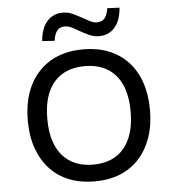

<svg xmlns="http://www.w3.org/2000/svg" viewBox="-61 -982 952 1047"><g transform="rotate(-5 415.0 -458.5)"><path d="M415 9Q338 9 276 -15.5Q214 -40 170.5 -87.5Q127 -135 103.5 -201.5Q80 -268 80 -353Q80 -437 103 -503.5Q126 -570 170 -617.5Q214 -665 275.5 -689.5Q337 -714 415 -714Q492 -714 553.5 -689.5Q615 -665 659 -618Q703 -571 726 -504Q749 -437 749 -354Q749 -269 725.5 -202Q702 -135 658.5 -87.5Q615 -40 553.5 -15.5Q492 9 415 9ZM415 -83Q487 -83 537.5 -113.5Q588 -144 615.5 -204.5Q643 -265 643 -353Q643 -442 616 -501.5Q589 -561 538 -591.5Q487 -622 415 -622Q343 -622 292 -591.5Q241 -561 214 -501.5Q187 -442 187 -353Q187 -265 214 -205Q241 -145 292 -114Q343 -83 415 -83ZM264 -774 196 -778Q202 -848 235 -885.5Q268 -923 321 -923Q350 -923 376.5 -910.5Q403 -898 428 -884Q448 -873 466.5 -863.5Q485 -854 502 -854Q531 -854 545.5 -872Q560 -890 565 -926L632 -923Q627 -853 594 -815.5Q561 -778 508 -778Q479 -778 452 -790.5Q425 -803 401 -817Q381 -829 362.5 -838Q344 -847 326 -847Q298 -847 283.5 -829Q269 -811 264 -774Z"/></g></svg>

Font: Nunito Sans 12pt ExtraLight 6pt Medium
Style: Regular
Weight: 500
Version: Version 3.101;gftools[0.9.27]